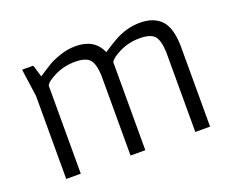

<svg xmlns="http://www.w3.org/2000/svg" viewBox="-88 -648 965 794"><g transform="rotate(-20 394.5 -251.5)"><path d="M429 0H364V-352Q362 -404 344.5 -423.5Q327 -443 280 -443Q233 -443 192.5 -423.5Q152 -404 145 -387V0H81V-365L64 -487H111L114 -484L129 -434Q167 -459 185.5 -470Q204 -481 237 -492Q270 -503 304 -503Q388 -503 416 -436Q452 -460 472 -471Q528 -503 588 -503Q648 -503 680.5 -469Q713 -435 714 -352V0H649V-352Q647 -404 629.5 -423.5Q612 -443 564.5 -443Q517 -443 477 -423.5Q437 -404 429 -387Z"/></g></svg>

Font: Gafata
Style: Regular
Weight: 400
Designer: Lautaro Hourcade
Foundry: Lautaro Hourcade
Version: Version 4.002; ttfautohint (v0.94.20-1c74) -l 7 -r 28 -G 0 -